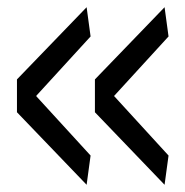

<svg xmlns="http://www.w3.org/2000/svg" viewBox="-20 -537 512 532"><path d="M27 -226V-317L220 -517L231 -436L80 -271L231 -106L220 -25ZM243 -226V-317L436 -517L447 -436L296 -271L447 -106L436 -25Z"/></svg>

Font: Georama ExtraCondensed Thin
Style: Regular
Weight: 400
Version: Version 1.001